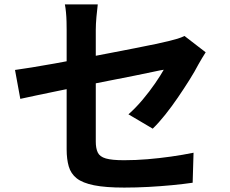

<svg xmlns="http://www.w3.org/2000/svg" viewBox="-20 -810 1040 870"><path d="M282 -133Q282 -154 282 -193.5Q282 -233 282 -283.5Q282 -334 282 -389.5Q282 -445 282 -498.5Q282 -552 282 -598Q282 -644 282 -675Q282 -691 281.5 -712Q281 -733 279 -754Q277 -775 274 -790H423Q420 -767 417 -733.5Q414 -700 414 -675Q414 -645 414 -603.5Q414 -562 414 -514.5Q414 -467 414 -418Q414 -369 414 -322Q414 -275 414 -236Q414 -197 414 -168Q414 -138 423 -119Q432 -100 459.5 -92Q487 -84 542 -84Q595 -84 648.5 -88.5Q702 -93 755 -100.5Q808 -108 857 -118L853 18Q812 24 760 29Q708 34 652.5 37Q597 40 543 40Q458 40 406 29.5Q354 19 327.5 -2Q301 -23 291.5 -56Q282 -89 282 -133ZM912 -573Q905 -562 895.5 -546.5Q886 -531 879 -518Q863 -487 838.5 -448Q814 -409 786 -368Q758 -327 728.5 -290Q699 -253 672 -227L562 -292Q595 -321 626.5 -358.5Q658 -396 683 -432.5Q708 -469 722 -494Q708 -492 673.5 -484.5Q639 -477 589 -467Q539 -457 480 -445.5Q421 -434 361 -422Q301 -410 245 -398.5Q189 -387 144 -377.5Q99 -368 72 -362L48 -493Q77 -497 124 -504.5Q171 -512 229 -522.5Q287 -533 350 -545Q413 -557 475 -569Q537 -581 591 -591.5Q645 -602 685 -610.5Q725 -619 745 -624Q766 -629 784 -634.5Q802 -640 816 -647Z"/></svg>

Font: Noto Sans KR
Style: Bold
Weight: 700
Designer: Ryoko NISHIZUKA  (kana, bopomofo & ideographs); Paul D. Hunt (Latin, Greek & Cyrillic); Sandoll Communications , Soo-you
Foundry: Adobe
Version: Version 2.004-H2;hotconv 1.0.118;makeotfexe 2.5.65603